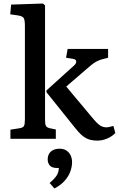

<svg xmlns="http://www.w3.org/2000/svg" viewBox="-20 -786 673 1087"><path d="M532 10Q505 10 484.5 3.5Q464 -3 444.5 -19.5Q425 -36 401 -67L243 -264V-274L398 -414Q412 -426 411.5 -437.5Q411 -449 397 -452L354 -459L363 -509H592V-459L560 -451Q545 -447 528.5 -439Q512 -431 492 -414L355 -296L509 -112Q528 -89 544.5 -77Q561 -65 584 -65Q590 -65 598.5 -67Q607 -69 622 -73L633 -33Q614 -13 586.5 -1.5Q559 10 532 10ZM39 0V-52L91 -60Q110 -63 115.5 -72.5Q121 -82 121 -110V-639Q121 -673 114 -684Q107 -695 80 -699L38 -705L43 -760L223 -766L235 -756V-107Q235 -83 240 -73.5Q245 -64 262 -60L296 -53V0ZM288 281 261 250Q282 232 293 218.5Q304 205 308.5 192Q313 179 313 165H303Q274 165 262 151Q250 137 250 117Q250 97 258.5 83.5Q267 70 282 63Q297 56 317 56Q341 56 356.5 66.5Q372 77 380 94Q388 111 388 132Q388 158 378 185.5Q368 213 345.5 238Q323 263 288 281Z"/></svg>

Font: Literata 18pt Medium
Style: Regular
Weight: 500
Designer: Latin by Veronika Burian and Jose Scaglione. Greek by Irene Vlachou. Cyrillic by Vera Evstafieva.
Foundry: TypeTogether
Version: Version 3.103;gftools[0.9.29]